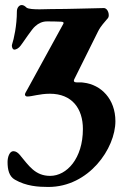

<svg xmlns="http://www.w3.org/2000/svg" viewBox="-20 -457 495 762"><path d="M172 285C333 285 438 132 438 24C438 -64 381 -121 312 -129C307 -130 302 -130 297 -130C293 -130 289 -130 285 -130C276 -130 270 -133 275 -143L369 -332C381 -356 394 -367 409 -386C416 -396 409 -425 392 -425C326 -424 262 -421 184 -421C172 -421 154 -420 137 -420C116 -420 92 -421 85 -427C79 -433 73 -437 66 -437C56 -437 47 -426 47 -412C47 -355 35 -302 28 -281C25 -272 30 -260 37 -260C44 -260 55 -266 62 -276C73 -290 107 -343 120 -353C133 -365 149 -372 166 -372C184 -372 201 -372 219 -371C236 -371 233 -365 230 -360L88 -101C85 -95 79 -87 79 -82C79 -80 80 -74 89 -74C107 -74 138 -85 178 -85C266 -85 309 -26 309 55C309 172 245 241 179 241C119 241 94 200 58 157C51 149 43 143 33 143C18 143 10 166 10 186C10 216 16 243 39 256C84 282 132 285 172 285Z"/></svg>

Font: EB Garamond
Style: Bold
Weight: 700
Designer: Georg Duffner and Octavio Pardo
Foundry: Georg Duffner
Version: Version 1.000;PS 001.000;hotconv 1.0.88;makeotf.lib2.5.64775